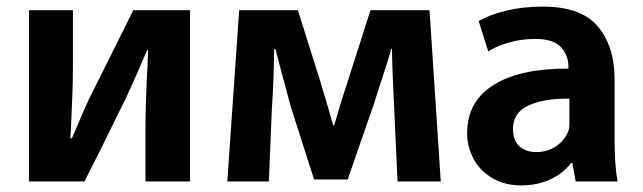

<svg xmlns="http://www.w3.org/2000/svg" viewBox="-20 -522 1950 582"><path d="M201 -315Q201 -251 195 -131L193 -103H198L217 -147Q243 -210 266 -254L384 -491H556V28H421V-149Q421 -190 425 -284Q426 -298 427 -318.5Q428 -339 429 -370H426Q392 -290 362 -225L342 -185Q283 -63 236 28H68V-491H201Z M705 -491H883L951 -275Q980 -178 990 -142H993Q1015 -219 1040 -294L1103 -491H1282L1316 28H1185L1175 -192L1173 -233Q1169 -313 1168 -374H1166Q1157 -340 1130 -259L1113 -206L1034 22H932L861 -200L831 -312L815 -373H811Q810 -278 804 -190L795 28H669Z M1843 -98Q1843 -20 1852 28H1725L1715 -28H1711Q1688 3 1648.5 21.5Q1609 40 1560 40Q1510 40 1472.5 18Q1435 -4 1415.5 -40.5Q1396 -77 1396 -118Q1396 -215 1477 -265Q1558 -315 1703 -314V-321Q1703 -353 1681 -378.5Q1659 -404 1601 -404Q1562 -404 1524 -393.5Q1486 -383 1460 -366L1431 -458Q1463 -477 1513.5 -489.5Q1564 -502 1625 -502Q1742 -502 1792.5 -441.5Q1843 -381 1843 -282ZM1706 -223Q1630 -224 1582.5 -202.5Q1535 -181 1535 -131Q1535 -96 1554.5 -78.5Q1574 -61 1606 -61Q1641 -61 1667.5 -80Q1694 -99 1704 -128Q1706 -136 1706 -145Q1706 -154 1706 -157Z"/></svg>

Font: LINE Seed Sans KR Bold
Style: Regular
Weight: 700
Designer: LINE BX Design & Sandoll Inc & Dalton Maag Ltd
Foundry: Sandoll Inc.
Version: Version 1.000